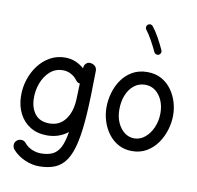

<svg xmlns="http://www.w3.org/2000/svg" viewBox="-113 -990 1405 1367"><g transform="rotate(10 590.0 -306.5)"><path d="M486.8 -527.8H488.8Q491.7 -527.8 494.6 -527.3Q501.5 -526.4 508.3 -523.4Q536.1 -511.2 538.1 -485.4Q539.1 -480.5 538.6 -475.6L538.1 -456.5Q536.6 -287.1 528.8 -164.6Q521 -42 502.9 40Q484.9 122.1 453.4 170.4Q421.9 218.8 373.5 239.5Q325.2 260.3 256.8 260.3Q208 260.3 156.2 238.5Q104.5 216.8 66.9 175.3Q54.2 161.1 54.2 141.8Q54.2 122.6 67.9 109.9Q82 96.7 101.8 96.9Q121.6 97.2 133.3 111.3Q158.2 141.1 190.9 154.3Q223.6 167.5 253.9 167.5Q304.2 167.5 338.1 151.6Q372.1 135.7 393.1 95.7Q414.1 55.7 425.8 -17.1Q395 7.3 357.2 20.5Q319.3 33.7 275.4 33.7Q204.6 33.7 153.3 2Q102.1 -29.8 74.2 -84.5Q46.4 -139.2 44.9 -208.5Q43.5 -270 62 -328.4Q80.6 -386.7 115.5 -433.1Q150.4 -479.5 199.5 -507.1Q248.5 -534.7 308.6 -534.7Q347.7 -534.7 382.1 -520.8Q416.5 -506.8 445.8 -481L446.3 -487.8Q447.3 -504.9 459.5 -516.1Q470.7 -528.3 486.8 -527.8ZM278.3 -53.2Q350.6 -53.2 392.8 -109.9Q435.1 -166.5 438 -259.8L441.9 -370.1Q420.9 -374 410.2 -391.6Q393.6 -413.6 366.9 -428.2Q340.3 -442.9 308.1 -442.9Q254.4 -442.9 215.6 -408.7Q176.8 -374.5 156.5 -320.6Q136.2 -266.6 137.7 -207Q139.6 -139.2 174.1 -96.2Q208.5 -53.2 278.3 -53.2Z M903.3 -534.7Q961.9 -534.7 1005.4 -510.3Q1048.8 -485.8 1077.9 -445.8Q1106.9 -405.8 1121.3 -357.9Q1135.7 -310.1 1135.7 -262.7Q1135.7 -210.9 1119.9 -157.7Q1104 -104.5 1072.8 -60.1Q1041.5 -15.6 995.8 11.5Q950.2 38.6 890.1 38.6Q835 38.6 791.7 14.9Q748.5 -8.8 718.8 -48.6Q689 -88.4 673.6 -137.5Q658.2 -186.5 658.2 -237.3Q658.2 -289.6 673.1 -342Q688 -394.5 718.3 -438Q748.5 -481.4 794.7 -508.1Q840.8 -534.7 903.3 -534.7ZM903.3 -442.9Q856.9 -442.9 822.5 -415.5Q788.1 -388.2 769.5 -341.6Q751 -294.9 751 -237.3Q751 -184.1 769.8 -142.6Q788.6 -101.1 820.1 -77.1Q851.6 -53.2 890.1 -53.2Q932.6 -53.2 967.5 -82Q1002.4 -110.8 1023.2 -158.7Q1043.9 -206.5 1043.9 -262.7Q1043.9 -312 1026.4 -353Q1008.8 -394 977.1 -418.5Q945.3 -442.9 903.3 -442.9ZM846.2 -867.2Q854.5 -874 865.2 -872.6Q876 -871.1 882.3 -862.8Q906.2 -833 930.9 -788.3Q955.6 -743.7 973.1 -704.6Q977.5 -695.3 973.6 -684.8Q969.7 -674.3 960 -669.9Q950.7 -666 940.2 -669.9Q929.7 -673.8 925.8 -683.1Q909.2 -719.7 885.3 -762.7Q861.3 -805.7 841.3 -830.6Q835 -838.9 836.4 -849.9Q837.9 -860.8 846.2 -867.2Z"/></g></svg>

Font: Mikhak-DS1-FD Medium
Style: Regular
Weight: 500
Designer: Amin Abedi
Version: Version 3.2